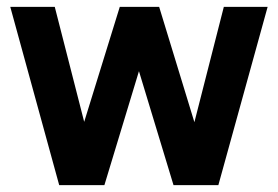

<svg xmlns="http://www.w3.org/2000/svg" viewBox="-20 -541 812 561"><path d="M153 0 10 -521H140L226 -185L330 -521H445L548 -184L634 -521H762L618 0H487L386 -333L285 0Z"/></svg>

Font: Red Hat Display
Style: Bold
Weight: 700
Designer: Pentagram, MCKL
Foundry: Pentagram, MCKL
Version: Version 1.023; ttfautohint (v1.8.3)